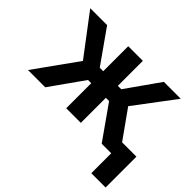

<svg xmlns="http://www.w3.org/2000/svg" viewBox="-153 -782 1194 1194"><g transform="rotate(45 444.0 -184.5)"><path d="M888.1 175.4H762.4V0H678.6L523.4 -220.2H495V0H366.5V-220.2H338.1L182.2 0H30.5L231.9 -281.6L32.3 -545.5H180.8L335.9 -325.6H366.5V-545.5H495V-325.6H524.9L680 -545.5H828.5L630 -281.6L762.4 -95.5V-95.9H888.1Z"/></g></svg>

Font: Linik Sans SemiBold
Style: Regular
Weight: 600
Designer: Fonts by Rasmus Andersson / Changes by Cristiano Sobral with parts from Marc Monis
Foundry: rsms
Version: Version 3.020; ttfautohint (v1.6)